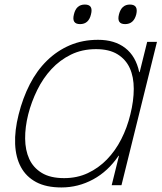

<svg xmlns="http://www.w3.org/2000/svg" viewBox="-20 -814 712 844"><path d="M579 -751Q568 -708 530 -708Q492 -708 503 -751Q514 -794 551 -794Q589 -794 579 -751ZM380 -751Q370 -708 332 -708Q294 -708 305 -751Q315 -794 353 -794Q391 -794 380 -751ZM514 0H471L503 -129H501Q455 -61 389.5 -25.5Q324 10 250 10Q183 10 139 -13.5Q95 -37 72 -79.5Q49 -122 46.5 -181Q44 -240 62 -311Q80 -383 111 -443.5Q142 -504 186.5 -547.5Q231 -591 287 -615Q343 -639 411 -639Q484 -639 530.5 -603Q577 -567 592 -497H594L627 -630H670ZM553 -311Q568 -371 568 -423.5Q568 -476 550.5 -514.5Q533 -553 496.5 -575.5Q460 -598 402 -598Q341 -598 292 -574Q243 -550 206 -510Q169 -470 143.5 -418Q118 -366 104 -311Q90 -255 90.5 -204.5Q91 -154 108.5 -115.5Q126 -77 163.5 -54Q201 -31 262 -31Q319 -31 366 -53Q413 -75 450 -113Q487 -151 513 -202Q539 -253 553 -311Z"/></svg>

Font: TypoPRO Sinkin Sans
Style: 200 X Light Italic
Weight: 200
Italic angle: -112°
Designer: Keith Bates
Foundry: K-Type
Version: Sinkin Sans (version 1.0)  by Keith Bates   •   © 2014   www